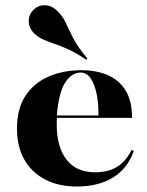

<svg xmlns="http://www.w3.org/2000/svg" viewBox="-20 -696 558 728"><path d="M271 11.3Q203.2 11.3 152 -14.9Q100.8 -41.1 72.6 -90.3Q44.4 -139.5 44.4 -208.1Q44.4 -284.7 77 -333.5Q109.7 -382.3 164.9 -406Q220.2 -429.8 288.7 -429.8Q345.2 -429.8 388.3 -411.3Q431.5 -392.7 456 -353.2Q480.6 -313.7 480.6 -249.2H151.6L150 -258.1H353.2Q354 -303.2 346.4 -339.9Q338.7 -376.6 323.8 -398.8Q308.9 -421 285.5 -421Q253.2 -421 228.2 -384.7Q203.2 -348.4 195.2 -257.3L196 -255.6Q195.2 -247.6 195.2 -238.7Q195.2 -229.8 195.2 -221Q195.2 -138.7 232.3 -90.7Q269.4 -42.7 341.9 -42.7Q389.5 -42.7 423 -62.9Q456.5 -83.1 479.8 -128.2L487.1 -122.6Q462.9 -55.6 407.3 -22.2Q351.6 11.3 271 11.3ZM307.3 -469.4Q270.2 -494.4 241.5 -507.7Q212.9 -521 189.9 -528.6Q166.9 -536.3 148 -544.4Q129 -552.4 111.3 -567.7Q91.1 -586.3 89.1 -611.7Q87.1 -637.1 104.8 -656.5Q123.4 -676.6 149.2 -676.2Q175 -675.8 196 -655.6Q216.9 -636.3 228.6 -610.9Q240.3 -585.5 257.3 -552Q274.2 -518.5 311.3 -474.2Z"/></svg>

Font: Playfair 144pt SemiExpanded Black
Style: Regular
Weight: 900
Width: 6
Designer: Claus Eggers Sørensen
Foundry: Claus Eggers Sørensen
Version: Version 2.203